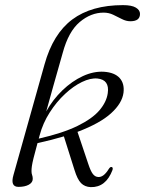

<svg xmlns="http://www.w3.org/2000/svg" viewBox="-20 -740 580 768"><path d="M430 -60Q403.5 10 343 8.5Q319 7.5 304.2 -7.5Q289.5 -22.5 278 -60L235.5 -194.5Q187 -180 130 -167.5Q119.5 -129 114.2 -107.8Q109 -86.5 107.5 -75.5Q106 -64.5 106 -56Q106 -46 108.5 -39.8Q111 -33.5 111 -24.5Q111 -10 95.2 -1.2Q79.5 7.5 54 7.5Q20 7.5 34 -40.5L158 -482Q192 -604.5 269 -662Q346 -719.5 472 -719.5Q507 -719.5 523.5 -709.5Q540 -699.5 540 -684.5Q540 -655 501.5 -655Q484.5 -655 467.5 -663.8Q450.5 -672.5 432.8 -681Q415 -689.5 394.5 -689.5Q343.5 -689.5 298.8 -651.8Q254 -614 231 -529Q209 -451 192.5 -393.2Q176 -335.5 165 -294.5Q191.5 -342 229.8 -378.8Q268 -415.5 311.2 -435.5Q354.5 -455.5 396 -453Q438.5 -450 458.5 -428Q478.5 -406 474 -369Q468.5 -327 424.2 -286.8Q380 -246.5 290 -212.5L333 -84.5Q342.5 -55.5 351.5 -44Q360.5 -32.5 373 -32Q394.5 -30.5 415 -64Q421 -73.5 426.5 -72Q433 -70.5 430 -60ZM138.5 -198.5Q136.5 -191.5 135 -185.5Q231.5 -207.5 290.5 -236.5Q349.5 -265.5 377.8 -298.8Q406 -332 411 -367Q419 -421 369.5 -426Q342 -428.5 307.8 -412Q273.5 -395.5 239.8 -364Q206 -332.5 178.8 -290Q151.5 -247.5 138.5 -198.5Z"/></svg>

Font: Fraunces 72pt S000 Light
Style: Italic
Weight: 300
Italic angle: -16°
Version: Version 1.000; ttfautohint (v1.8.3)